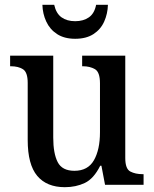

<svg xmlns="http://www.w3.org/2000/svg" viewBox="-20 -767 639 797"><path d="M249 10Q174 10 134.5 -37Q95 -84 95 -186V-423Q95 -467 75.5 -479.5Q56 -492 25 -492H22V-536H201V-196Q201 -130 219.5 -94Q238 -58 289 -58Q345 -58 370 -102Q395 -146 395 -218V-421Q395 -468 374 -480Q353 -492 324 -492H321V-536H500V-111Q500 -66 521 -55Q542 -44 572 -44H576V0H416L401 -79H396Q369 -25 332 -7.5Q295 10 249 10ZM292 -606Q247 -606 217 -625.5Q187 -645 172 -677.5Q157 -710 156 -747H205Q213 -711 235.5 -695Q258 -679 292 -679Q326 -679 349 -695Q372 -711 379 -747H428Q427 -710 412.5 -677.5Q398 -645 368 -625.5Q338 -606 292 -606Z"/></svg>

Font: Noto Serif Thai SemiCondensed Medium
Style: Regular
Weight: 500
Width: 4
Designer: Monotype Design Team
Foundry: Monotype Imaging Inc.
Version: Version 2.002; ttfautohint (v1.8.4.7-5d5b)